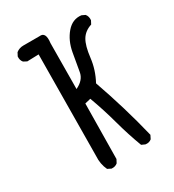

<svg xmlns="http://www.w3.org/2000/svg" viewBox="-181 -850 862 953"><g transform="rotate(-30 250.0 -373.5)"><path d="M176 0 156 -10Q138 -47 141 -93L146 -672L80 -670L61 -680Q49 -694 51 -715L61 -734Q79 -748 102 -748H195Q233 -753 225 -691L223 -429Q272 -452 279 -494Q286 -536 297 -597Q308 -658 343 -699Q378 -740 427 -734L446 -725Q458 -711 456 -689L446 -670Q406 -657 387 -625.5Q368 -594 360.5 -529Q353 -464 321 -405Q352 -317 378.5 -228.5Q405 -140 427 -49L417 -29Q403 -17 382 -20L362 -29Q333 -106 310.5 -189Q288 -272 258 -353L225 -345L221 -29L211 -10Q197 2 176 0Z"/></g></svg>

Font: NaniFont Regular
Style: Regular
Weight: 400
Designer: Nanigashitei
Version: Version 1.036